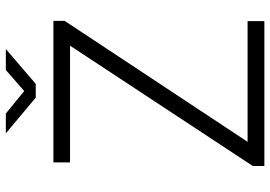

<svg xmlns="http://www.w3.org/2000/svg" viewBox="-154 -772 926 658"><g transform="rotate(-90 309.0 -443.0)"><path d="M69 0V-39.5L481.5 -666H81.5V-723H566.5V-684.5L152 -57.5H565.5V0ZM303.5 -783.5 181 -886H249L326 -823L398 -886H470L350.5 -783.5Z"/></g></svg>

Font: Public Sans Thin ExtraLight
Style: Regular
Weight: 250
Version: Version 1.007